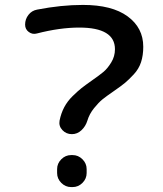

<svg xmlns="http://www.w3.org/2000/svg" viewBox="-20 -760 664 780"><path d="M130 -624Q112 -619 97 -630Q82 -641 82 -660Q82 -682 95.5 -699.5Q109 -717 131 -721Q229 -740 317 -740Q435 -740 498.5 -693.5Q562 -647 562 -570Q562 -535 553 -507.5Q544 -480 523.5 -458Q503 -436 488 -423.5Q473 -411 444 -391Q412 -369 396.5 -356.5Q381 -344 362 -320.5Q343 -297 335 -270Q328 -247 311 -231Q294 -215 272 -215Q249 -215 233.5 -231.5Q218 -248 222 -270Q228 -300 241 -324.5Q254 -349 275 -369.5Q296 -390 310.5 -401.5Q325 -413 352 -432Q385 -455 401 -468.5Q417 -482 432 -506.5Q447 -531 447 -560Q447 -648 302 -648Q223 -648 130 -624ZM269 -130H275Q298 -130 315 -113Q332 -96 332 -73V-57Q332 -34 315 -17Q298 0 275 0H269Q246 0 229 -17Q212 -34 212 -57V-73Q212 -96 229 -113Q246 -130 269 -130Z"/></svg>

Font: Rounded Mplus 1c Medium
Style: Regular
Weight: 500
Version: Version 1.059.20150529